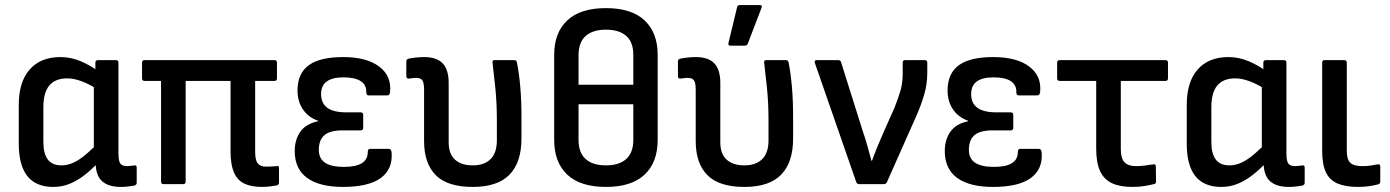

<svg xmlns="http://www.w3.org/2000/svg" viewBox="-20 -726 5480 757"><path d="M190 11Q122 11 88 -31.5Q54 -74 54 -160V-312Q54 -403 97 -452Q140 -501 219 -501Q260 -501 299.5 -484Q339 -467 364 -447V-373Q335 -393 303.5 -405Q272 -417 245 -417Q198 -417 174.5 -389Q151 -361 151 -303V-167Q151 -120 168.5 -97Q186 -74 222 -74Q255 -74 288 -94.5Q321 -115 367 -163L371 -89Q342 -58 313 -35.5Q284 -13 254 -1Q224 11 190 11ZM457 11Q407 11 382 -12Q357 -35 357 -86V-107L350 -131V-403L356 -433V-479Q356 -489 367 -489H437Q447 -489 447 -479V-121Q447 -91 454.5 -81Q462 -71 481 -71Q488 -71 495.5 -72Q503 -73 510 -74Q519 -75 519 -65V-5Q519 3 509 6Q498 8 483.5 9.5Q469 11 457 11Z M1013 11Q970 11 942.5 -2.5Q915 -16 902 -47Q889 -78 889 -129V-407H712V-10Q712 0 702 0H625Q615 0 615 -10V-407H550Q540 -407 540 -417V-479Q540 -489 550 -489H1062Q1072 -489 1072 -479V-417Q1072 -407 1062 -407H986V-127Q986 -94 996.5 -81.5Q1007 -69 1028 -69Q1039 -69 1049.5 -69.5Q1060 -70 1071 -71Q1080 -75 1080 -63V-6Q1080 2 1072 5Q1060 7 1044 9Q1028 11 1013 11Z M1332 11Q1240 11 1191 -24.5Q1142 -60 1142 -130Q1142 -175 1164 -206.5Q1186 -238 1234 -248V-250Q1196 -263 1174.5 -294.5Q1153 -326 1153 -369Q1153 -436 1197 -468.5Q1241 -501 1333 -501Q1425 -501 1474.5 -464Q1524 -427 1518 -364Q1517 -350 1507 -350H1433Q1424 -350 1424 -363Q1425 -391 1402.5 -406Q1380 -421 1334 -421Q1291 -421 1268.5 -405Q1246 -389 1246 -355Q1246 -319 1270.5 -301Q1295 -283 1346 -283H1402Q1412 -283 1412 -272V-222Q1412 -212 1402 -212H1331Q1281 -212 1259 -193Q1237 -174 1237 -135Q1237 -101 1261.5 -84.5Q1286 -68 1336 -68Q1383 -68 1406.5 -82.5Q1430 -97 1430 -126Q1430 -139 1439 -139H1513Q1523 -139 1524 -124Q1529 -59 1481 -24Q1433 11 1332 11Z M1844 11Q1744 11 1698 -35.5Q1652 -82 1652 -170V-372Q1652 -400 1645 -409.5Q1638 -419 1620 -419Q1614 -419 1606.5 -418Q1599 -417 1592 -416Q1582 -416 1582 -425V-484Q1582 -493 1592 -495Q1607 -498 1623 -499.5Q1639 -501 1652 -501Q1702 -501 1725.5 -476Q1749 -451 1749 -399V-165Q1749 -119 1774 -96.5Q1799 -74 1844 -74Q1889 -74 1914 -98.5Q1939 -123 1939 -173V-250Q1939 -320 1933 -378.5Q1927 -437 1922 -478Q1920 -489 1930 -489H2007Q2017 -489 2018 -480Q2026 -442 2031 -387Q2036 -332 2036 -266V-180Q2036 -86 1989 -37.5Q1942 11 1844 11Z M2369 -694Q2470 -694 2521.5 -645.5Q2573 -597 2573 -510V-174Q2573 -86 2521.5 -37.5Q2470 11 2369 11Q2268 11 2216.5 -37.5Q2165 -86 2165 -174V-510Q2165 -597 2216.5 -645.5Q2268 -694 2369 -694ZM2369 -609Q2317 -609 2289 -584Q2261 -559 2261 -508V-392H2477V-509Q2477 -560 2449 -584.5Q2421 -609 2369 -609ZM2369 -74Q2421 -74 2449 -99Q2477 -124 2477 -175V-315H2261V-175Q2261 -124 2289 -99Q2317 -74 2369 -74Z M2915 11Q2815 11 2769 -35.5Q2723 -82 2723 -170V-372Q2723 -400 2716 -409.5Q2709 -419 2691 -419Q2685 -419 2677.5 -418Q2670 -417 2663 -416Q2653 -416 2653 -425V-484Q2653 -493 2663 -495Q2678 -498 2694 -499.5Q2710 -501 2723 -501Q2773 -501 2796.5 -476Q2820 -451 2820 -399V-165Q2820 -119 2845 -96.5Q2870 -74 2915 -74Q2960 -74 2985 -98.5Q3010 -123 3010 -173V-250Q3010 -320 3004 -378.5Q2998 -437 2993 -478Q2991 -489 3001 -489H3078Q3088 -489 3089 -480Q3097 -442 3102 -387Q3107 -332 3107 -266V-180Q3107 -86 3060 -37.5Q3013 11 2915 11ZM2860 -546Q2850 -546 2852 -556L2886 -697Q2887 -706 2898 -706H2975Q2988 -706 2982 -694L2928 -553Q2924 -546 2917 -546Z M3367 0Q3359 0 3356 -8L3193 -477Q3189 -489 3201 -489H3284Q3294 -489 3296 -481L3381 -211Q3391 -182 3399.5 -152Q3408 -122 3416 -92H3418Q3428 -120 3439.5 -148Q3451 -176 3463 -203L3507 -302Q3520 -335 3529.5 -366Q3539 -397 3539 -434V-479Q3539 -489 3549 -489H3626Q3636 -489 3636 -479V-439Q3636 -395 3624 -353.5Q3612 -312 3592 -267L3477 -8Q3473 0 3465 0Z M3895 11Q3803 11 3754 -24.5Q3705 -60 3705 -130Q3705 -175 3727 -206.5Q3749 -238 3797 -248V-250Q3759 -263 3737.5 -294.5Q3716 -326 3716 -369Q3716 -436 3760 -468.5Q3804 -501 3896 -501Q3988 -501 4037.5 -464Q4087 -427 4081 -364Q4080 -350 4070 -350H3996Q3987 -350 3987 -363Q3988 -391 3965.5 -406Q3943 -421 3897 -421Q3854 -421 3831.5 -405Q3809 -389 3809 -355Q3809 -319 3833.5 -301Q3858 -283 3909 -283H3965Q3975 -283 3975 -272V-222Q3975 -212 3965 -212H3894Q3844 -212 3822 -193Q3800 -174 3800 -135Q3800 -101 3824.5 -84.5Q3849 -68 3899 -68Q3946 -68 3969.5 -82.5Q3993 -97 3993 -126Q3993 -139 4002 -139H4076Q4086 -139 4087 -124Q4092 -59 4044 -24Q3996 11 3895 11Z M4445 11Q4396 11 4364.5 -3.5Q4333 -18 4317.5 -51Q4302 -84 4302 -140V-407H4159Q4148 -407 4148 -417V-479Q4148 -489 4159 -489H4575Q4585 -489 4585 -479V-417Q4585 -407 4575 -407H4399V-138Q4399 -102 4413.5 -86.5Q4428 -71 4458 -71Q4478 -71 4495.5 -73.5Q4513 -76 4527 -78Q4537 -80 4537 -70L4538 -11Q4538 -1 4529 0Q4513 4 4492 7.5Q4471 11 4445 11Z M4795 11Q4727 11 4693 -31.5Q4659 -74 4659 -160V-312Q4659 -403 4702 -452Q4745 -501 4824 -501Q4865 -501 4904.5 -484Q4944 -467 4969 -447V-373Q4940 -393 4908.5 -405Q4877 -417 4850 -417Q4803 -417 4779.5 -389Q4756 -361 4756 -303V-167Q4756 -120 4773.5 -97Q4791 -74 4827 -74Q4860 -74 4893 -94.5Q4926 -115 4972 -163L4976 -89Q4947 -58 4918 -35.5Q4889 -13 4859 -1Q4829 11 4795 11ZM5062 11Q5012 11 4987 -12Q4962 -35 4962 -86V-107L4955 -131V-403L4961 -433V-479Q4961 -489 4972 -489H5042Q5052 -489 5052 -479V-121Q5052 -91 5059.5 -81Q5067 -71 5086 -71Q5093 -71 5100.5 -72Q5108 -73 5115 -74Q5124 -75 5124 -65V-5Q5124 3 5114 6Q5103 8 5088.5 9.5Q5074 11 5062 11Z M5334 11Q5285 11 5253.5 -2.5Q5222 -16 5207.5 -47Q5193 -78 5193 -130V-479Q5193 -489 5202 -489H5279Q5290 -489 5290 -479V-131Q5290 -97 5304 -84Q5318 -71 5351 -71Q5368 -71 5382.5 -73Q5397 -75 5412 -78Q5422 -80 5422 -69V-9Q5422 -2 5413 1Q5399 5 5378 8Q5357 11 5334 11Z"/></svg>

Font: Sofia Sans Semi Condensed SemiBold
Style: Regular
Weight: 600
Designer: Botio Nikoltchev, Ani Petrova
Foundry: lettersoup
Version: Version 4.100